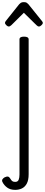

<svg xmlns="http://www.w3.org/2000/svg" viewBox="-94 -859 422 1803"><path d="M49 924Q3 924 -26.5 902.5Q-56 881 -71 850Q-78 835 -70.5 824Q-63 813 -50 806Q-31 797 -19 799.5Q-7 802 1 816Q12 835 21.5 842Q31 849 49 849Q73 849 81 829.5Q89 810 89 781V-489Q89 -502 99.5 -508.5Q110 -515 131 -515Q153 -515 164 -508.5Q175 -502 175 -489V777Q175 833 157.5 865Q140 897 111.5 910.5Q83 924 49 924ZM-12 -610Q-22 -610 -34.5 -622Q-47 -634 -47 -644Q-47 -647 -46 -650Q-45 -653 -41 -660L86 -819Q92 -826 101.5 -832.5Q111 -839 130 -839Q149 -839 158 -832.5Q167 -826 173 -819L301 -660Q306 -653 307 -650Q308 -647 308 -644Q308 -634 295 -622Q282 -610 273 -610Q266 -610 260 -613.5Q254 -617 248 -623L130 -739L13 -623Q6 -617 0 -613.5Q-6 -610 -12 -610Z"/></svg>

Font: Playwrite BE WAL
Style: Regular
Weight: 400
Designer: Veronika Burian, José Scaglione
Foundry: TypeTogether
Version: Version 1.002